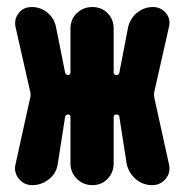

<svg xmlns="http://www.w3.org/2000/svg" viewBox="-20 -540 540 560"><path d="M472.7 -460.9 430.7 -275.4Q427.7 -264.6 430.7 -252L472.7 -61.5Q478.5 -37.1 463.4 -18.6Q448.2 0 423.8 0Q396.5 0 376 -17.6Q355.5 -35.2 349.6 -61.5L328.1 -199.2Q327.1 -206.1 319.3 -206.1Q312.5 -206.1 311.5 -199.2V-63.5Q311.5 -37.1 293.9 -18.6Q276.4 0 249.5 0Q222.7 0 204.1 -18.6Q185.5 -37.1 185.5 -63.5V-199.2Q185.5 -206.1 178.7 -206.1Q171.9 -206.1 169.9 -199.2L148.4 -61.5Q144.5 -34.2 122.6 -17.1Q100.6 0 74.2 0Q49.8 0 34.7 -19Q19.5 -38.1 25.4 -61.5L67.4 -252Q71.3 -263.7 67.4 -275.4L25.4 -460.9Q20.5 -484.4 34.7 -502Q48.8 -519.5 72.3 -519.5Q98.6 -519.5 118.7 -502.9Q138.7 -486.3 143.6 -460L169.9 -328.1Q171.9 -321.3 178.7 -321.3Q185.5 -321.3 185.5 -328.1V-457Q185.5 -483.4 204.1 -501.5Q222.7 -519.5 249.5 -519.5Q276.4 -519.5 293.9 -501.5Q311.5 -483.4 311.5 -457V-328.1Q311.5 -321.3 319.3 -321.3Q327.1 -321.3 328.1 -328.1L353.5 -460Q359.4 -486.3 379.9 -502.9Q400.4 -519.5 425.8 -519.5Q449.2 -519.5 463.9 -502Q478.5 -484.4 472.7 -460.9Z"/></svg>

Font: Rounded-X Mgen+ 2m bold
Style: Bold
Weight: 700
Designer: [Source Han Sans]
Ryoko NISHIZUKA  (kana & ideographs); Paul D. Hunt (Latin, Greek & Cyrillic); Wenlong ZHANG  (bopomofo
Version: Version 1.059.20150602